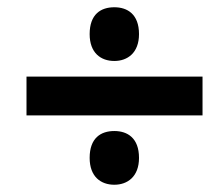

<svg xmlns="http://www.w3.org/2000/svg" viewBox="-20 -617 612 529"><path d="M295 -449C331 -449 363 -471 363 -523C363 -578 331 -597 295 -597C258 -597 227 -578 227 -523C227 -471 258 -449 295 -449ZM53 -299H538V-406H53ZM295 -108C331 -108 363 -130 363 -182C363 -237 331 -256 295 -256C258 -256 227 -237 227 -182C227 -130 258 -108 295 -108Z"/></svg>

Font: Noto Sans
Style: Bold Italic
Weight: 700
Italic angle: -12°
Designer: Monotype Design Team
Foundry: Monotype Imaging Inc.
Version: Version 2.013